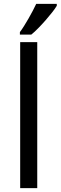

<svg xmlns="http://www.w3.org/2000/svg" viewBox="-20 -979 315 999"><path d="M173.8 0H85V-759.8H173.8ZM83.5 -812Q94.2 -826.2 105.7 -844.7Q117.2 -863.3 128.7 -883.1Q140.1 -902.8 150.4 -922.6Q160.6 -942.4 168.5 -959H275.4V-948.7Q267.6 -935.5 252.2 -915.8Q236.8 -896 218 -874.5Q199.2 -853 179.4 -832.8Q159.7 -812.5 142.6 -798.8H83.5Z"/></svg>

Font: Droid Sans
Style: Regular
Weight: 400
Foundry: Ascender Corporation
Version: Version 1.00 build 114